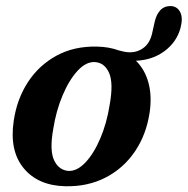

<svg xmlns="http://www.w3.org/2000/svg" viewBox="-20 -621 636 651"><path d="M310 -463Q350.5 -462 383 -450Q386 -449.5 389.5 -448.5Q428.5 -437 457.5 -452.8Q486.5 -468.5 495.5 -506.5L504 -545Q509.5 -571 523.2 -586Q537 -601 560 -600.5Q581.5 -599 591.2 -579.5Q601 -560 592 -526Q579 -478.5 538.2 -448Q497.5 -417.5 441 -415Q471 -385.5 483.2 -341Q495.5 -296.5 487.5 -240.5Q476.5 -165.5 438 -108.2Q399.5 -51 339 -19.5Q278.5 12 202 10.5Q109 8.5 60.2 -50.8Q11.5 -110 26.5 -211Q37 -284 74.2 -341.8Q111.5 -399.5 171.5 -432.2Q231.5 -465 310 -463ZM212 -41.5Q241 -40 269.5 -70Q298 -100 320 -151.5Q342 -203 352 -266.5Q365 -339 350 -373.5Q335 -408 302.5 -410.5Q272 -412.5 243 -381Q214 -349.5 192 -297Q170 -244.5 160.5 -183.5Q147.5 -111 163.5 -77.5Q179.5 -44 212 -41.5Z"/></svg>

Font: Fraunces 72pt Soft SemiBold
Style: Italic
Weight: 600
Italic angle: -16°
Version: Version 1.000;[b76b70a41]